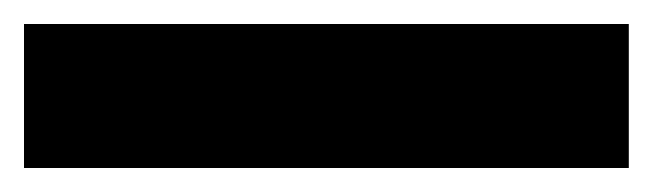

<svg xmlns="http://www.w3.org/2000/svg" viewBox="-22 45 544 160"><path d="M502 185V65H-2V185Z"/></svg>

Font: Noto Sans Thai Looped Condensed Black
Style: Regular
Weight: 900
Width: 3
Designer: Sasikarn Vongin, Ben Mitchell
Foundry: The Fontpad Ltd
Version: Version 1.001